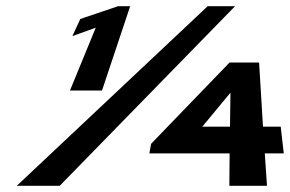

<svg xmlns="http://www.w3.org/2000/svg" viewBox="-20 -597 932 617"><path d="M212.6 -481 287.7 -508 204.8 -306H307.8L398.3 -577H359.3L238 -536ZM735.3 -577H647.3L34 0H172ZM825.1 -190 812.6 -396H717.6L465.7 -135L459.9 -104H717.9L717 0H838L830.9 -104H891.9L882.1 -190ZM720.6 -298 719.1 -190H630.1L719.6 -298Z"/></svg>

Font: Hussar Milosc
Style: Obl
Weight: 700
Foundry: Cannot Into Space Fonts
Version: Version 1.02